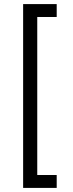

<svg xmlns="http://www.w3.org/2000/svg" viewBox="-20 -780 357 938"><path d="M257 138H93V-760H257V-697H162V75H257Z"/></svg>

Font: IBM Plex Sans Var
Style: Regular
Weight: 400
Designer: Mike Abbink, Paul van der Laan, Pieter van Rosmalen
Foundry: Bold Monday
Version: Version 3.000